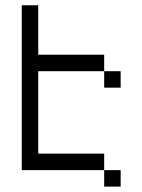

<svg xmlns="http://www.w3.org/2000/svg" viewBox="-20 -645 540 728"><path d="M437.5 62.5V0H375V62.5ZM437.5 -312.5V-375H375V-312.5ZM375 0V-62.5H125V-375H375V-437.5H125V-625H62.5Q62.5 -625 62.5 0Z"/></svg>

Font: UnifontExMono
Style: Regular
Weight: 500
Version: Version 15.0.06